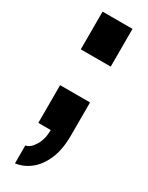

<svg xmlns="http://www.w3.org/2000/svg" viewBox="-192 -563 607 789"><g transform="rotate(30 111.0 -168.0)"><path d="M40 -349V-528H182V-349ZM40 192V107Q62 104 80.5 73.5Q99 43 99 0H40V-179H182V-23Q182 45 162 91Q142 137 110 162Q78 187 40 192Z"/></g></svg>

Font: Archivo ExtraCondensed Black
Style: Regular
Weight: 900
Width: 2
Designer: Hector Gatti
Foundry: Omnibus-Type
Version: Version 2.001; ttfautohint (v1.8.3)